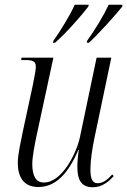

<svg xmlns="http://www.w3.org/2000/svg" viewBox="-20 -779 536 809"><path d="M347 -607 346 -599H355C400 -641 467 -716 495 -751L496 -759H438C417 -714 380 -653 347 -607ZM205 -607 203 -599H212C259 -640 324 -714 352 -751L354 -759H295C274 -713 238 -654 205 -607ZM371 10C410 10 437 -13 459 -37L453 -44C434 -23 415 -7 391 -7C367 -7 361 -30 361 -67C361 -102 369 -154 377 -193L449 -536H387L317 -202C303 -135 242 -10 165 -10C132 -10 116 -36 116 -89C116 -120 128 -179 137 -221L205 -536H71L69 -526H83C120 -526 131 -521 131 -497C131 -484 124 -449 118 -419L76 -224C68 -184 55 -129 55 -93C55 -35 78 9 142 9C212 9 266 -44 310 -147H312C307 -115 306 -91 306 -75C306 -25 320 10 371 10Z"/></svg>

Font: Noto Serif Display Condensed Light
Style: Italic
Weight: 300
Width: 3
Italic angle: -12°
Designer: Monotype Design Team
Foundry: Monotype Imaging Inc.
Version: Version 2.009